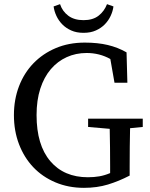

<svg xmlns="http://www.w3.org/2000/svg" viewBox="-20 -889 722 924"><path d="M604 -88V-44Q552 -17 499.5 -1Q447 15 384 15Q309 15 246.5 -11.5Q184 -38 140 -84.5Q96 -131 71.5 -195Q47 -259 47 -335Q47 -410 71.5 -474Q96 -538 141 -584.5Q186 -631 248.5 -657.5Q311 -684 388 -684Q450 -684 498.5 -672.5Q547 -661 589 -637L593 -491H531L511 -605Q459 -634 397 -634Q345 -634 301 -614Q257 -594 224.5 -556Q192 -518 174 -462.5Q156 -407 156 -335Q156 -191 222 -113.5Q288 -36 403 -36Q433 -36 458.5 -40.5Q484 -45 510 -56V-88Q510 -133 509.5 -178.5Q509 -224 508 -269L404 -278V-318H667V-278L606 -272Q605 -227 604.5 -181Q604 -135 604 -88ZM238 -858 269 -869Q280 -835 308.5 -813.5Q337 -792 382 -792Q427 -792 454.5 -813.5Q482 -835 495 -869L526 -858Q523 -835 512.5 -812.5Q502 -790 484.5 -772Q467 -754 441.5 -742.5Q416 -731 382 -731Q348 -731 322.5 -742.5Q297 -754 279.5 -772Q262 -790 251.5 -812.5Q241 -835 238 -858Z"/></svg>

Font: Source Serif Pro
Style: Regular
Weight: 400
Designer: Frank Grießhammer
Foundry: Adobe Systems Incorporated
Version: Version 2.000;PS 1.000;hotconv 16.6.51;makeotf.lib2.5.65220